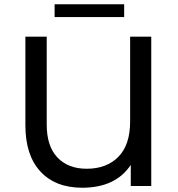

<svg xmlns="http://www.w3.org/2000/svg" viewBox="-20 -872 834 900"><path d="M689 -700H590V-303C590 -229.7 571.7 -174.3 535 -137C498.3 -99.7 448.7 -81 386 -81C328 -81 282.3 -98.7 249 -134C215.7 -169.3 199 -220.7 199 -288V-700H99V-285C99 -191 122.5 -118.7 169.5 -68C216.5 -17.3 281.7 8 365 8C469.7 8 545.7 -27.7 593 -99V0H689ZM236 -852V-792H562V-852Z"/></svg>

Font: ICO Headline
Style: Regular
Weight: 500
Designer: Julieta Ulanovsky
Foundry: Julieta Ulanovsky
Version: Version 7.200